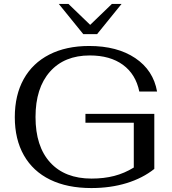

<svg xmlns="http://www.w3.org/2000/svg" viewBox="-20 -943 871 973"><path d="M55 -349Q55 -461 100 -542Q145 -623 230 -666.5Q315 -710 432 -710Q574 -710 665.5 -648.5Q757 -587 776 -479H686Q668 -567 603 -614.5Q538 -662 435 -662Q306 -662 233 -579.5Q160 -497 160 -350Q160 -201 234.5 -119.5Q309 -38 444 -38Q507 -38 559 -51.5Q611 -65 658 -94V-321H413V-366H762V-87Q703 -40 621.5 -15Q540 10 443 10Q321 10 234 -32.5Q147 -75 101 -156Q55 -237 55 -349ZM278 -923H327L437 -817L547 -923H596L472 -770H402Z"/></svg>

Font: Fahkwang
Style: Regular
Weight: 400
Version: Version 1.000; ttfautohint (v1.6)